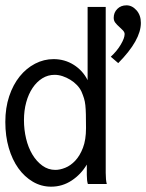

<svg xmlns="http://www.w3.org/2000/svg" viewBox="-20 -691 549 721"><path d="M309 -390V-665H377V-42Q377 -15 381 0H310Q306 -12 306 -34V-73Q284 -36 249 -13Q214 10 172 10Q135 10 103.5 -8.5Q72 -27 49 -59Q26 -91 13 -135.5Q0 -180 0 -233Q0 -286 14.5 -329.5Q29 -373 54 -404Q79 -435 112 -452Q145 -469 181 -469Q223 -469 257 -447.5Q291 -426 309 -390ZM185 -410Q160 -410 139 -397Q118 -384 102.5 -361Q87 -338 78.5 -307Q70 -276 70 -240Q70 -204 78 -170.5Q86 -137 101.5 -111Q117 -85 139 -69Q161 -53 188 -53Q205 -53 225 -61Q245 -69 262.5 -87.5Q280 -106 291.5 -136Q303 -166 303 -210Q303 -241 302.5 -261.5Q302 -282 300.5 -296Q299 -310 295.5 -321.5Q292 -333 286 -347Q280 -360 269 -371.5Q258 -383 244 -391.5Q230 -400 215 -405Q200 -410 185 -410ZM509 -605Q509 -540 424 -454L396 -478Q419 -499 433.5 -523.5Q448 -548 448 -563Q448 -570 441.5 -577Q435 -584 427.5 -590.5Q420 -597 413.5 -605Q407 -613 407 -624Q407 -644 420.5 -657.5Q434 -671 455 -671Q476 -671 492.5 -652.5Q509 -634 509 -605Z"/></svg>

Font: InconsolataGo
Style: Regular
Weight: 400
Designer: Raph Levien, Kirill Tkachev
Foundry: Cyreal
Version: Version 1.013